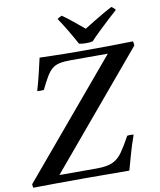

<svg xmlns="http://www.w3.org/2000/svg" viewBox="-116 -984 883 1061"><g transform="rotate(-10 325.5 -453.5)"><path d="M-19 -19 518 -657H309Q271 -657 246.5 -651.5Q222 -646 205 -632Q188 -618 172 -591Q156 -564 135 -521Q116 -519 98 -521Q111 -566 122 -611Q133 -656 143 -701Q184 -700 217.5 -699Q251 -698 290.5 -697.5Q330 -697 388 -697Q461 -697 528 -697.5Q595 -698 667 -700Q670 -690 670 -676L138 -43H349Q406 -43 438 -58Q470 -73 493 -106Q516 -139 545 -192Q564 -195 581 -192Q559 -130 546 -82Q533 -34 523 0Q458 0 402 -0.5Q346 -1 307 -1Q268 -1 254 -1Q188 -1 119 -0.5Q50 0 -16 1Q-17 -3 -18 -8.5Q-19 -14 -19 -19ZM422 -814Q448 -830 479 -849Q510 -868 538 -884Q566 -900 582 -908Q595 -900 604 -888Q577 -864 547.5 -836.5Q518 -809 491.5 -783.5Q465 -758 448 -739Q434 -735 410 -735Q386 -735 371 -739Q350 -778 324.5 -820.5Q299 -863 278 -894Q290 -903 303 -908Q326 -893 359.5 -865.5Q393 -838 422 -814Z"/></g></svg>

Font: Tiro Devanagari Marathi
Style: Italic
Weight: 400
Italic angle: -11°
Designer: Devanagari: John Hudson & Fiona Ross, assisted by Paul Hanslow. Latin: John Hudson with Paul Hanslow, assisted by Kaja S
Foundry: Tiro Typeworks Ltd.
Version: Version 1.52